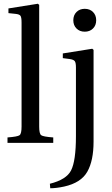

<svg xmlns="http://www.w3.org/2000/svg" viewBox="-20 -762 599 1024"><path d="M20 0V-29Q74 -33 84.5 -41Q95 -49 95 -87V-642Q95 -670 89 -678Q83 -686 63 -688L25 -692V-717L182 -742L189 -736V-87Q189 -49 199.5 -41Q210 -33 264 -29V0ZM388 -610Q371 -627 371 -654Q371 -681 388 -698Q405 -715 432 -715Q459 -715 476 -698Q493 -681 493 -654Q493 -627 476 -610Q459 -593 432 -593Q405 -593 388 -610ZM246 218Q334 196 359 147Q385 96 385 -36V-402Q385 -427 379 -435.5Q373 -444 353 -447L315 -452V-477L472 -502L479 -496V-7Q479 95 445.5 154Q412 213 322 233Q280 242 248 242Z"/></svg>

Font: Linguistics Pro
Style: Regular
Weight: 400
Designer: Stefan Peev, Context Ltd
Foundry: Stefan Peev, Context Ltd
Version: Version 001.000